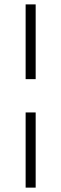

<svg xmlns="http://www.w3.org/2000/svg" viewBox="-20 -627 280 878"><path d="M97.2 -112.8H143.1V231H97.2ZM97.2 -265.1V-606.9H143.1V-265.1Z"/></svg>

Font: Unna-Bold
Style: Bold
Weight: 700
Designer: Jorge de Buen U.
Foundry: Omnibus-Type
Version: Version 2.006;PS 002.006;hotconv 1.0.70;makeotf.lib2.5.58329